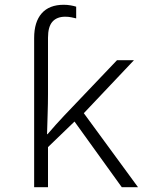

<svg xmlns="http://www.w3.org/2000/svg" viewBox="-20 -784 640 804"><path d="M123 -625Q123 -692 154.5 -728Q186 -764 247 -764Q262 -764 276 -761.5Q290 -759 299 -756V-707Q291 -709 279 -711.5Q267 -714 253 -714Q218 -714 199.5 -693Q181 -672 181 -626V-390Q181 -350 179.5 -307Q178 -264 177 -222H179Q197 -243 214 -262Q231 -281 249 -300L470 -532H541L331 -310L558 0H490L292 -275L181 -168V0H123Z"/></svg>

Font: Noto Sans Mono Light
Style: Regular
Weight: 300
Designer: Monotype Design Team
Foundry: Monotype Imaging Inc.
Version: Version 2.014; ttfautohint (v1.8.4.7-5d5b)